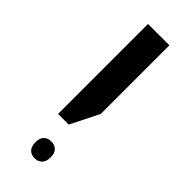

<svg xmlns="http://www.w3.org/2000/svg" viewBox="-183 -617 572 572"><g transform="rotate(45 103.5 -331.0)"><path d="M61 -213V-592H151V-303L106 -213ZM105 -70Q91 -70 82 -78.5Q73 -87 73 -106Q73 -124 82 -132.5Q91 -141 105 -141Q119 -141 128 -132.5Q137 -124 137 -106Q137 -88 128 -79Q119 -70 105 -70Z"/></g></svg>

Font: Noto Sans Hebrew Condensed
Style: Regular
Weight: 400
Width: 3
Designer: Monotype Design Team
Foundry: Monotype Imaging Inc.
Version: Version 2.004; ttfautohint (v1.8.4.7-5d5b)